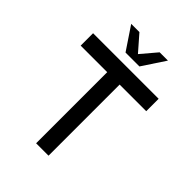

<svg xmlns="http://www.w3.org/2000/svg" viewBox="-254 -1018 1138 1138"><g transform="rotate(45 315.0 -449.5)"><path d="M589.5 -700V-596H366.5V0H262.5V-596H40V-700ZM257 -755 160.5 -899H229.5L315.5 -800.5L399 -899H468.5L373.5 -755Z"/></g></svg>

Font: Urbanist SemiBold
Style: Regular
Weight: 600
Designer: Corey Hu
Foundry: Corey Hu
Version: Version 1.321; ttfautohint (v1.8.4.7-5d5b)